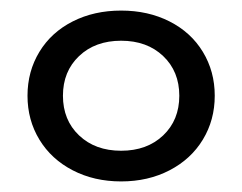

<svg xmlns="http://www.w3.org/2000/svg" viewBox="-20 -767 458 363"><path d="M117.5 -445C144.5 -431 175 -424 209 -424C243 -424 273.5 -431 300.5 -445C327.5 -459 348.5 -478.3 363.5 -503C378.5 -527.7 386 -555.3 386 -586C386 -616.7 378.5 -644.3 363.5 -669C348.5 -693.7 327.5 -712.8 300.5 -726.5C273.5 -740.2 243 -747 209 -747C175 -747 144.5 -740.2 117.5 -726.5C90.5 -712.8 69.5 -693.7 54.5 -669C39.5 -644.3 32 -616.7 32 -586C32 -555.3 39.5 -527.7 54.5 -503C69.5 -478.3 90.5 -459 117.5 -445ZM288.5 -511C268.2 -491.7 241.7 -482 209 -482C176.3 -482 149.8 -491.7 129.5 -511C109.2 -530.3 99 -555.3 99 -586C99 -616.7 109.2 -641.7 129.5 -661C149.8 -680.3 176.3 -690 209 -690C241.7 -690 268.2 -680.3 288.5 -661C308.8 -641.7 319 -616.7 319 -586C319 -555.3 308.8 -530.3 288.5 -511Z"/></svg>

Font: ICO Headline
Style: Regular
Weight: 500
Designer: Julieta Ulanovsky
Foundry: Julieta Ulanovsky
Version: Version 7.200